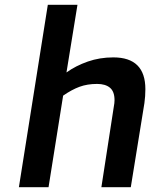

<svg xmlns="http://www.w3.org/2000/svg" viewBox="-20 -783 628 803"><path d="M180 -763H304L258 -480Q297 -508 347 -525.5Q397 -543 454 -543Q588 -543 588 -410Q588 -381 584 -352L527 0H404L456 -337Q459 -352 459 -364Q459 -400 440 -416Q421 -432 386 -432Q345 -432 312.5 -420Q280 -408 244 -383L183 0H59Z"/></svg>

Font: Exo SemiBold
Style: Italic
Weight: 600
Italic angle: -9°
Designer: Natanael Gama
Foundry: Natanael Gama
Version: Version 1.500; ttfautohint (v1.6)